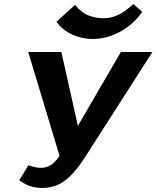

<svg xmlns="http://www.w3.org/2000/svg" viewBox="-20 -914 770 945"><path d="M189 11Q151 11 122 -0.5Q93 -12 75 -27L120 -101Q135 -95 150.5 -91.5Q166 -88 181 -88Q207 -88 227 -100Q247 -112 267 -137.5Q287 -163 310 -203L575 -658H730L399 -141Q369 -94 338 -60Q307 -26 271 -7.5Q235 11 189 11ZM283 -114 119 -658H282L386 -193ZM437 -722Q384 -722 335.5 -744Q287 -766 258 -807L349 -890Q382 -850 418.5 -837Q455 -824 488 -824Q527 -824 562.5 -841Q598 -858 636 -894L680 -856Q651 -813 610.5 -783Q570 -753 525.5 -737.5Q481 -722 437 -722Z"/></svg>

Font: Ysabeau ExtraBold
Style: Italic
Weight: 800
Italic angle: -12°
Designer: Christian Thalmann (Catharsis Fonts)
Version: Version 2.002